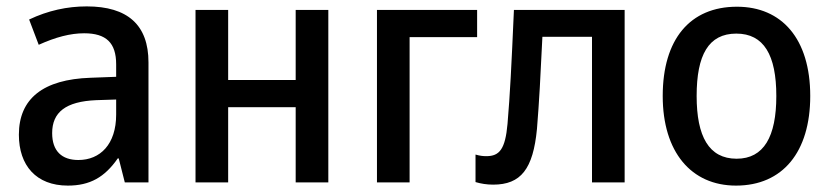

<svg xmlns="http://www.w3.org/2000/svg" viewBox="-20 -570 2595 600"><path d="M192 10C261 10 307 -16 348 -75H351L370 0H444V-375C444 -492 379 -550 251 -550C190 -550 130 -537 71 -509L101 -430C154 -454 200 -466 243 -466C312 -466 343 -436 343 -369V-330L263 -327C115 -322 39 -262 39 -149C39 -53 93 10 192 10ZM225 -70C173 -70 143 -98 143 -154C143 -219 185 -253 281 -257L343 -259V-212C343 -119 293 -70 225 -70Z M591 0H693V-235H904V0H1006V-539H904V-320H693V-539H591Z M1158 0H1260V-454H1471V-539H1158Z M1521 7C1608 7 1646 -42 1658 -167C1665 -253 1669 -329 1675 -455H1830V0H1932V-539H1586C1578 -358 1574 -278 1566 -183C1559 -104 1541 -82 1500 -82C1489 -82 1480 -83 1466 -87V-1C1483 4 1501 7 1521 7Z M2280 10C2426 10 2512 -95 2512 -270C2512 -449 2423 -549 2283 -549C2136 -549 2051 -447 2051 -270C2051 -95 2140 10 2280 10ZM2282 -74C2195 -74 2157 -144 2157 -270C2157 -398 2194 -465 2281 -465C2367 -465 2406 -398 2406 -270C2406 -143 2367 -74 2282 -74Z"/></svg>

Font: Noto Sans SemiCondensed Medium
Style: Regular
Weight: 500
Width: 4
Designer: Monotype Design Team
Foundry: Monotype Imaging Inc.
Version: Version 2.013